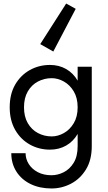

<svg xmlns="http://www.w3.org/2000/svg" viewBox="-20 -838 610 1088"><path d="M282 -546 208 -588 355 -818 409 -788ZM44 30H125Q125 63 143 91.5Q161 120 194 137.5Q227 155 272 155Q307 155 341 138Q375 121 397.5 84.5Q420 48 420 -10V-79Q395 -36 354.5 -13Q314 10 263 10Q201 10 149 -19Q97 -48 66 -102Q35 -156 35 -230Q35 -305 66 -358.5Q97 -412 149 -441Q201 -470 263 -470Q314 -470 354.5 -447Q395 -424 420 -381V-460H500V-10Q500 69 467 122.5Q434 176 382 203Q330 230 272 230Q205 230 153.5 205Q102 180 73 134.5Q44 89 44 30ZM116 -230Q116 -177 137.5 -140Q159 -103 195 -84Q231 -65 273 -65Q308 -65 342 -84Q376 -103 398 -140Q420 -177 420 -230Q420 -283 398 -320Q376 -357 342 -376Q308 -395 273 -395Q231 -395 195 -376Q159 -357 137.5 -320Q116 -283 116 -230Z"/></svg>

Font: Jost*
Style: Regular
Weight: 400
Version: Version 3.7